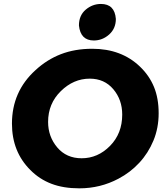

<svg xmlns="http://www.w3.org/2000/svg" viewBox="-20 -964 850 996"><path d="M466.5 -754Q397.5 -754 389.5 -832Q389.5 -884 424.5 -913.8Q459.5 -943.5 503.5 -943.5Q575 -943.5 581 -866Q581 -816 546.2 -785Q511.5 -754 466.5 -754ZM391.5 13Q308.5 13 246.5 -10.8Q184.5 -34.5 137.5 -82Q42 -177 42 -322.5Q42 -489.5 164 -600Q223.5 -655 296 -683Q368.5 -711 458.5 -711Q610 -711 706.5 -618Q754.5 -572 778.8 -513Q803 -454 803 -376.5Q803 -300 776 -234.8Q749 -169.5 702.2 -119.2Q655.5 -69 594.5 -37Q500.5 13 391.5 13ZM403.5 -143Q487.5 -143 550.8 -207.2Q614 -271.5 614 -369.5Q614 -446.5 567.8 -501.2Q521.5 -556 445.5 -556Q361.5 -556 295.5 -491.2Q229.5 -426.5 229.5 -331.5Q229.5 -255.5 277 -199.2Q324.5 -143 403.5 -143Z"/></svg>

Font: Argentum Sans
Style: Bold Italic
Weight: 700
Italic angle: -11°
Designer: Julieta Ulanovsky (font), Cristiano Sobral (main changes and remaster)
Foundry: Julieta Ulanovsky (font), Cristiano Sobral (main changes and remaster)
Version: Version 2.007;June 15, 2022;FontCreator 14.0.0.2814 64-bit; 